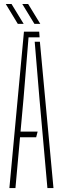

<svg xmlns="http://www.w3.org/2000/svg" viewBox="-20 -962 322 982"><path d="M28 0 102.5 -800H180.5L182.5 -771H126L100.5 -459.5L85 -289H172.5L165 -260H82.5L59 0ZM222.5 0 181.5 -460.5 157.5 -748.5H184L253.5 0ZM71 -840 9.5 -941.5H39L101 -840ZM156 -840 94 -941.5H124L186 -840Z"/></svg>

Font: Big Shoulders Stencil Display ExtraLight
Style: Regular
Weight: 250
Designer: Patric King
Foundry: XO Type Co
Version: Version 2.001